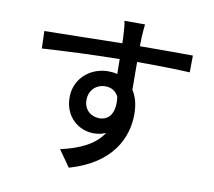

<svg xmlns="http://www.w3.org/2000/svg" viewBox="-89 -897 1179 1056"><g transform="rotate(10 500.0 -368.5)"><path d="M392 -328C392 -387 436 -420 481 -420C514 -420 541 -406 556 -374C568 -281 530 -241 479 -241C432 -241 392 -273 392 -328ZM926 -670C875 -671 741 -670 630 -670C630 -691 631 -708 631 -721C632 -735 635 -780 637 -793H522C526 -780 529 -746 530 -721C531 -709 532 -691 532 -669C391 -667 209 -662 98 -661L101 -564C223 -572 383 -579 533 -581L534 -498C518 -502 501 -504 483 -504C383 -504 298 -431 298 -327C298 -214 382 -154 462 -154C488 -154 510 -159 530 -168C487 -101 407 -61 296 -36L361 56C596 -12 665 -164 665 -296C665 -347 654 -392 631 -427C631 -472 630 -529 630 -582C773 -582 866 -579 925 -576Z"/></g></svg>

Font: Noto Sans Japanese Medium
Style: Regular
Weight: 500
Designer: Ryoko NISHIZUKA (kana & ideographs); Paul D. Hunt (Latin, Greek & Cyrillic); Wenlong ZHANG (bopomofo); Sandoll Communica
Foundry: Adobe Systems Incorporated
Version: Version 1.000;PS 1;hotconv 1.0.78;makeotf.lib2.5.61930